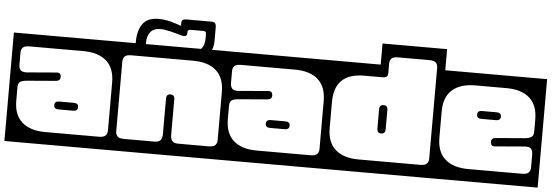

<svg xmlns="http://www.w3.org/2000/svg" viewBox="-65 -772 2667 924"><g transform="rotate(5 1268.0 -309.5)"><path d="M-20 -504H512V20H-20ZM472 -305Q472 -375 432.5 -409.5Q393 -444 321 -444H61Q37 -444 28.5 -434.8Q20 -425.5 20 -411V-355Q20 -337 27.2 -327.5Q34.5 -318 56 -318L200 -330Q221.5 -333 223 -312Q224.5 -293 204 -290L59 -278Q38 -276 29 -268.5Q20 -261 20 -242V-179Q20 -109.5 59.5 -74.8Q99 -40 171 -40H431Q455 -40 463.5 -49.5Q472 -59 472 -73ZM319 -173Q319 -154 297 -154H226Q204 -154 204 -173Q204 -192 226 -192H297Q319 -192 319 -173Z M945.5 -552Q945.5 -539 943.8 -526.8Q942 -514.5 937 -504H1042V20H472V-504H568.5V-511Q568.5 -564.5 591.5 -597.2Q614.5 -630 668.5 -630Q697 -630 725.5 -622.5Q754 -615 778.5 -606V-623Q778.5 -639 802.5 -639H921.5Q934.5 -639 940 -633.5Q945.5 -628 945.5 -612ZM617.5 -511V-504H884.5Q901.5 -522.5 901.5 -556V-578Q901.5 -591 888.5 -591H826.5Q811.5 -591 811.5 -578V-571Q811.5 -563 803.8 -559.8Q796 -556.5 782.5 -561Q756.5 -568.5 729.5 -575.2Q702.5 -582 681.5 -582Q648.5 -582 633 -562.2Q617.5 -542.5 617.5 -511ZM553 -444Q529 -444 520.5 -434.8Q512 -425.5 512 -411V-73Q512 -59 520.5 -49.5Q529 -40 553 -40H700Q719 -40 728 -49.2Q737 -58.5 737 -81V-251Q737 -273 757 -273Q777 -273 777 -251V-81Q777 -58.5 785.8 -49.2Q794.5 -40 814 -40H961Q985 -40 993.5 -49.5Q1002 -59 1002 -73V-305Q1002 -375 962.5 -409.5Q923 -444 851 -444Z M1002 -504H1534V20H1002ZM1494 -305Q1494 -375 1454.5 -409.5Q1415 -444 1343 -444H1083Q1059 -444 1050.5 -434.8Q1042 -425.5 1042 -411V-355Q1042 -337 1049.2 -327.5Q1056.5 -318 1078 -318L1222 -330Q1243.5 -333 1245 -312Q1246.5 -293 1226 -290L1081 -278Q1060 -276 1051 -268.5Q1042 -261 1042 -242V-179Q1042 -109.5 1081.5 -74.8Q1121 -40 1193 -40H1453Q1477 -40 1485.5 -49.5Q1494 -59 1494 -73ZM1341 -173Q1341 -154 1319 -154H1248Q1226 -154 1226 -173Q1226 -192 1248 -192H1319Q1341 -192 1341 -173Z M1752 -606H2064V20H1494V-504H1752ZM1678 -444Q1534 -444 1534 -305V-179Q1534 -109.5 1573.5 -74.8Q1613 -40 1685 -40H1983Q2007 -40 2015.5 -49.5Q2024 -59 2024 -73V-513Q2024 -527.5 2015.5 -536.8Q2007 -546 1983 -546H1833Q1809 -546 1800.5 -536.8Q1792 -527.5 1792 -513V-467Q1792 -453.5 1785.8 -448.8Q1779.5 -444 1766 -444ZM1803 -196Q1803 -174 1783 -174Q1763 -174 1763 -196V-289Q1763 -311 1783 -311Q1803 -311 1803 -289Z M2024 -504H2556V20H2024ZM2215 -444Q2143 -444 2103.5 -409.5Q2064 -375 2064 -305V-179Q2064 -109.5 2103.5 -74.8Q2143 -40 2215 -40H2475Q2499 -40 2507.5 -49.5Q2516 -59 2516 -73V-135Q2516 -153 2509 -162.5Q2502 -172 2480 -172L2336 -160Q2314.5 -157 2313 -178Q2311.5 -197 2332 -200L2477 -212Q2498 -214.5 2507 -222Q2516 -229.5 2516 -248V-305Q2516 -375 2476.5 -409.5Q2437 -444 2365 -444ZM2350 -305Q2350 -286 2328 -286H2257Q2235 -286 2235 -305Q2235 -324 2257 -324H2328Q2350 -324 2350 -305Z"/></g></svg>

Font: Honk Rounded
Style: Regular
Weight: 400
Designer: Noopur Datye & Yesha Goshar
Foundry: Ek Type
Version: Version 1.000